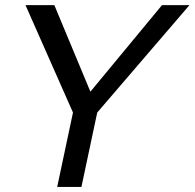

<svg xmlns="http://www.w3.org/2000/svg" viewBox="-20 -734 764 754"><path d="M299.8 0H204.6L266.6 -292L80.1 -713.9H193.4L335 -374L616.2 -713.9H724.1L361.8 -292Z"/></svg>

Font: XB Khoramshahr
Style: Italic
Weight: 400
Italic angle: -12°
Designer: Behnam
Foundry: Irmug
Version: Version 8.005 2009